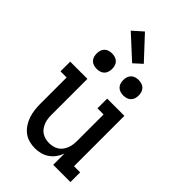

<svg xmlns="http://www.w3.org/2000/svg" viewBox="-288 -1071 1175 1175"><g transform="rotate(45 300.0 -483.0)"><path d="M261 8Q235 8 209.5 1Q184 -6 163.5 -22Q143 -38 128.5 -60.5Q114 -83 106 -107.5Q98 -132 95 -158Q92 -184 92 -210V-436H39V-520H188V-210Q188 -193 190 -176.5Q192 -160 198 -144.5Q204 -129 213.5 -115.5Q223 -102 237 -93Q251 -84 267 -80Q283 -76 300 -76Q317 -76 333 -80Q349 -84 363 -93Q377 -102 386.5 -115.5Q396 -129 402 -144.5Q408 -160 410 -176.5Q412 -193 412 -210V-436H359V-520H508V-84H561V0H412V-98Q404 -75 389.5 -54.5Q375 -34 354.5 -19.5Q334 -5 310 1.5Q286 8 261 8ZM415 -603Q401 -603 388 -607Q375 -611 365.5 -620.5Q356 -630 352 -643Q348 -656 348 -670Q348 -684 352 -697Q356 -710 365.5 -719.5Q375 -729 388 -733Q401 -737 415 -737Q429 -737 442 -733Q455 -729 464.5 -719.5Q474 -710 478 -697Q482 -684 482 -670Q482 -656 478 -643Q474 -630 464.5 -620.5Q455 -611 442 -607Q429 -603 415 -603ZM185 -603Q171 -603 158 -607Q145 -611 135.5 -620.5Q126 -630 122 -643Q118 -656 118 -670Q118 -684 122 -697Q126 -710 135.5 -719.5Q145 -729 158 -733Q171 -737 185 -737Q199 -737 212 -733Q225 -729 234.5 -719.5Q244 -710 248 -697Q252 -684 252 -670Q252 -656 248 -643Q244 -630 234.5 -620.5Q225 -611 212 -607Q199 -603 185 -603ZM314 -781 167 -916 232 -974 367 -829Z"/></g></svg>

Font: Iosevka HT Medium Extended
Style: Regular
Weight: 500
Width: 7
Monospace: yes
Designer: Belleve Invis
Foundry: Belleve Invis
Version: Version 32.3.0; ttfautohint (v1.8.4)